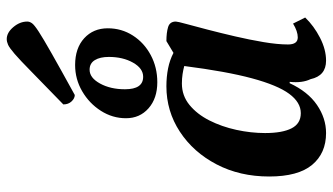

<svg xmlns="http://www.w3.org/2000/svg" viewBox="-229 -747 988 570"><g transform="rotate(-90 265.0 -462.0)"><path d="M155 12Q95 12 60.5 -29.5Q26 -71 26 -157Q26 -244 62 -313Q98 -382 159 -422Q220 -462 294 -462Q322 -462 347 -457Q372 -452 393 -441L428 -462Q453 -462 469.5 -457Q486 -452 486 -434Q486 -429 479 -403.5Q472 -378 462 -339.5Q452 -301 442 -258Q432 -215 425 -173.5Q418 -132 418 -101Q418 -72 439 -72Q457 -72 480 -86L498 -50Q473 -24 438 -6Q403 12 370 12Q325 12 315 -34Q303 -59 307 -96H303Q278 -42 238.5 -15Q199 12 155 12ZM155 -169Q155 -118 169 -90.5Q183 -63 214 -63Q246 -63 271.5 -97.5Q297 -132 317.5 -208Q338 -284 354 -409Q343 -412 330 -414Q317 -416 302 -416Q266 -416 238.5 -393.5Q211 -371 192.5 -334.5Q174 -298 164.5 -254.5Q155 -211 155 -169ZM306 -489Q258 -489 228.5 -515Q199 -541 199 -582Q199 -622 221 -656.5Q243 -691 279 -712Q315 -733 357 -733Q407 -733 436.5 -706Q466 -679 466 -636Q466 -595 444.5 -561.5Q423 -528 386.5 -508.5Q350 -489 306 -489ZM322 -531Q347 -531 364 -561Q381 -591 381 -633Q381 -659 371.5 -674.5Q362 -690 343 -690Q319 -690 302 -659Q285 -628 285 -585Q285 -531 322 -531ZM268 -734Q258 -734 249 -743.5Q240 -753 240 -768Q302 -828 337 -862.5Q372 -897 390 -912.5Q408 -928 417 -932Q426 -936 434 -936Q453 -936 469.5 -916.5Q486 -897 486 -875Q486 -868 481 -861Q476 -854 456 -841Q436 -828 392 -803Q348 -778 268 -734Z"/></g></svg>

Font: Petrona
Style: Bold Italic
Weight: 700
Italic angle: -9°
Designer: Ringo R. Seeber
Foundry: Ringo R. Seeber
Version: Version 2.001; ttfautohint (v1.8.3)